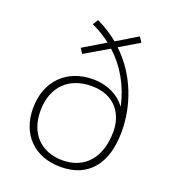

<svg xmlns="http://www.w3.org/2000/svg" viewBox="-139 -864 878 979"><g transform="rotate(20 300.0 -374.5)"><path d="M301 10C453 10 533 -93 533 -266C533 -402 482 -554 366 -663L472 -726L454 -754L341 -686C307 -714 268 -739 225 -759L207 -730C245 -713 279 -692 310 -668L190 -596L208 -569L337 -645C410 -579 461 -490 484 -386H482C449 -431 389 -467 304 -467C166 -467 67 -374 67 -224C67 -83 157 10 301 10ZM298 -25C185 -25 107 -98 107 -224C107 -356 188 -432 310 -432C443 -432 493 -339 493 -252C493 -112 421 -25 298 -25Z"/></g></svg>

Font: Noto Sans Mono ExtraLight
Style: Regular
Weight: 200
Designer: Monotype Design Team
Foundry: Monotype Imaging Inc.
Version: Version 2.014